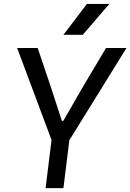

<svg xmlns="http://www.w3.org/2000/svg" viewBox="-20 -976 676 996"><path d="M249.5 -244 69 -727H175.5L242.5 -528.5L301 -349H308.5L411.5 -528L530 -727H636L337 -244ZM216.5 0 252.5 -292H345L309 0ZM409.5 -795.5H309L431 -955.5H547Z"/></svg>

Font: Spline Sans Mono
Style: Italic
Weight: 400
Italic angle: -4°
Monospace: yes
Designer: Eben Sorkin, Mirko Velimirovic
Foundry: Sorkin Type
Version: Version 1.004